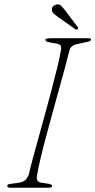

<svg xmlns="http://www.w3.org/2000/svg" viewBox="-20 -879 446 899"><path d="M154.5 -63.5Q150.5 -45.5 154.5 -35.5Q158.5 -25.5 175 -23.5L207 -18.5Q224 -16.5 224 -7Q224 -3.5 218.5 -1.8Q213 0 206 0H29Q14 0 14 -8Q12.5 -16.5 32 -18.5L67 -23Q86 -25.5 97.5 -35.5Q109 -45.5 115 -62.5Q120.5 -87.5 132.2 -131.2Q144 -175 159.2 -230Q174.5 -285 190.8 -344.2Q207 -403.5 222 -460Q237 -516.5 248.2 -563.2Q259.5 -610 264.5 -639Q268.5 -655.5 264.5 -664Q260.5 -672.5 244.5 -675L210.5 -681Q192.5 -683.5 192.5 -693Q192.5 -700 219 -700H392.5Q406.5 -700 406.5 -694Q406.5 -686 385 -682L347 -674Q313 -669 305.5 -644Q298 -613.5 285 -565.2Q272 -517 256 -459.5Q240 -402 223.5 -342Q207 -282 192.5 -227Q178 -172 168 -129.2Q158 -86.5 154.5 -63.5ZM285 -830.5 343.5 -752.5Q348 -746 343.5 -742.5Q337.5 -738.5 333 -742L249.5 -801Q238.5 -809 231 -816Q223.5 -823 223 -832.5Q221 -850.5 243.5 -857.5Q256.5 -861 265 -853Q273.5 -845 285 -830.5Z"/></svg>

Font: Fraunces 9pt S000 Thin
Style: Italic
Weight: 100
Italic angle: -16°
Version: Version 1.000; ttfautohint (v1.8.3)